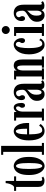

<svg xmlns="http://www.w3.org/2000/svg" viewBox="1261 -2051 801 3363"><g transform="rotate(-90 1661.5 -369.5)"><path d="M178 9Q150 9 125 0Q100 -9 84.2 -33.8Q68.5 -58.5 68.5 -106V-487.5H0V-523.5H68.5Q86.5 -531 100.8 -553.8Q115 -576.5 124 -607.5Q133 -638.5 135.5 -671H173.5V-523.5H253V-487.5H173.5V-65.5Q173.5 -44.5 182.8 -37.5Q192 -30.5 201 -30.5Q210.5 -30.5 218 -34Q225.5 -37.5 229 -42L250 -13Q237.5 -3.5 220 2.8Q202.5 9 178 9Z M435.5 11Q396 11 359.8 -19.8Q323.5 -50.5 300.5 -111.8Q277.5 -173 277.5 -263.5Q277.5 -362.5 301.5 -420.8Q325.5 -479 362 -504.2Q398.5 -529.5 435.5 -529.5Q472 -529.5 508.8 -504.2Q545.5 -479 570 -420.8Q594.5 -362.5 594.5 -263.5Q594.5 -173 571 -111.8Q547.5 -50.5 511 -19.8Q474.5 11 435.5 11ZM435.5 -29.5Q459.5 -29.5 473.5 -85Q487.5 -140.5 487.5 -263.5Q487.5 -385.5 473.5 -437.5Q459.5 -489.5 435.5 -489.5Q412 -489.5 397.8 -437.5Q383.5 -385.5 383.5 -263.5Q383.5 -140.5 397.8 -85Q412 -29.5 435.5 -29.5Z M632 0V-36.5H683.5V-714H632V-750H788V-36.5H840V0Z M1046 10.5Q969.5 10.5 926.8 -63.8Q884 -138 884 -263Q884 -356.5 908.2 -415.2Q932.5 -474 969.5 -501.8Q1006.5 -529.5 1044 -529.5Q1088.5 -529.5 1121 -499Q1153.5 -468.5 1171.2 -416.5Q1189 -364.5 1189 -301Q1189 -279 1188 -260H989.5Q990.5 -148.5 1005.5 -89.5Q1020.5 -30.5 1058.5 -30.5Q1092.5 -30.5 1112.2 -48.5Q1132 -66.5 1140 -84.5L1170.5 -64Q1160 -36 1125.8 -12.8Q1091.5 10.5 1046 10.5ZM1044 -492.5Q1021.5 -493 1006.2 -449.2Q991 -405.5 989.5 -296H1088.5Q1088.5 -401 1078 -447Q1067.5 -493 1044 -492.5Z M1230.5 0V-36.5H1283V-487.5H1230.5V-523.5H1378.5L1384.5 -477.5Q1386.5 -484.5 1396.2 -497Q1406 -509.5 1422.2 -519.5Q1438.5 -529.5 1459.5 -529.5Q1501.5 -529.5 1520.8 -490Q1540 -450.5 1540 -394.5Q1540 -363.5 1528.2 -347.5Q1516.5 -331.5 1497 -331.5Q1478 -331.5 1466.8 -345Q1455.5 -358.5 1455.5 -382.5Q1455.5 -398 1461.5 -407.2Q1467.5 -416.5 1473.5 -426Q1479.5 -435.5 1479.5 -450.5Q1479.5 -488.5 1451 -488.5Q1427 -488.5 1407.5 -455Q1388 -421.5 1388 -365.5V-36.5H1441V0Z M1692 10.5Q1644 10.5 1610.5 -24.2Q1577 -59 1577 -122Q1577 -169.5 1596.5 -200.5Q1616 -231.5 1645 -252.8Q1674 -274 1702.8 -291Q1731.5 -308 1751.2 -326.8Q1771 -345.5 1771 -372Q1771 -427 1757 -457.8Q1743 -488.5 1712 -488.5Q1687.5 -488.5 1672 -474.5Q1656.5 -460.5 1656.5 -442Q1656.5 -429 1661.2 -420.8Q1666 -412.5 1670.8 -403.2Q1675.5 -394 1675.5 -378.5Q1675.5 -357 1664 -344.2Q1652.5 -331.5 1633 -331.5Q1613 -331.5 1601.2 -348.2Q1589.5 -365 1589.5 -395Q1589.5 -452.5 1629.2 -491Q1669 -529.5 1732.5 -529.5Q1795.5 -529.5 1835.8 -488.5Q1876 -447.5 1876 -353V-77.5Q1876 -53.5 1880.2 -45.5Q1884.5 -37.5 1893.5 -37.5Q1902 -37.5 1908.2 -41.8Q1914.5 -46 1917.5 -49.5L1937.5 -21Q1929.5 -10.5 1908 -1.2Q1886.5 8 1858 8Q1815.5 8 1799.8 -9.5Q1784 -27 1780 -43Q1777.5 -36 1768.5 -23.2Q1759.5 -10.5 1741 0Q1722.5 10.5 1692 10.5ZM1725.5 -42Q1747 -42 1759 -67.8Q1771 -93.5 1771 -118.5V-303Q1769.5 -289 1756 -276.2Q1742.5 -263.5 1725.8 -246.5Q1709 -229.5 1696.5 -202.8Q1684 -176 1684 -134Q1684 -42 1725.5 -42Z M1951 0V-36.5H2003.5V-487.5H1951V-523.5H2106V-472Q2107.5 -480.5 2118.5 -494.2Q2129.5 -508 2148.8 -518.8Q2168 -529.5 2195 -529.5Q2223.5 -529.5 2247.8 -516.8Q2272 -504 2286.8 -469Q2301.5 -434 2301.5 -368V-36.5H2353.5V0H2158V-36.5H2196.5V-364Q2196.5 -419 2187.5 -444Q2178.5 -469 2158.5 -469Q2136.5 -469 2123 -440.8Q2109.5 -412.5 2108.5 -372.5V-36.5H2145.5V0Z M2556 10.5Q2509 10.5 2471.8 -24.5Q2434.5 -59.5 2412.8 -121.8Q2391 -184 2391 -265Q2391 -335 2407.2 -385.2Q2423.5 -435.5 2449.2 -467.5Q2475 -499.5 2504.2 -514.5Q2533.5 -529.5 2559 -529.5Q2596 -529.5 2622 -509.5Q2648 -489.5 2661.8 -457.5Q2675.5 -425.5 2675.5 -390Q2675.5 -362 2663.5 -346.8Q2651.5 -331.5 2633 -331.5Q2613.5 -331.5 2601.2 -344.8Q2589 -358 2589 -380Q2589 -394 2594.2 -402.5Q2599.5 -411 2604.8 -419.8Q2610 -428.5 2610 -443Q2610 -467 2596.5 -479.8Q2583 -492.5 2565.5 -492.5Q2545.5 -492.5 2533 -471.5Q2520.5 -450.5 2513.2 -416.8Q2506 -383 2503.2 -344Q2500.5 -305 2500.5 -268.5Q2500.5 -228 2503.5 -185.8Q2506.5 -143.5 2514.5 -108.2Q2522.5 -73 2537 -51.2Q2551.5 -29.5 2574 -29.5Q2602.5 -29.5 2617.5 -45.5Q2632.5 -61.5 2640 -83L2668 -59.5Q2657.5 -34 2629.8 -11.8Q2602 10.5 2556 10.5Z M2818 -599Q2788.5 -599 2768 -619.5Q2747.5 -640 2747.5 -669.5Q2747.5 -698 2768 -718.5Q2788.5 -739 2818 -739Q2846 -739 2866.5 -718.5Q2887 -698 2887 -669.5Q2887 -640 2866.5 -619.5Q2846 -599 2818 -599ZM2713.5 0V-36.5H2765.5V-487.5H2713.5V-523.5H2870.5V-36.5H2923.5V0Z M3077 10.5Q3029 10.5 2995.5 -24.2Q2962 -59 2962 -122Q2962 -169.5 2981.5 -200.5Q3001 -231.5 3030 -252.8Q3059 -274 3087.8 -291Q3116.5 -308 3136.2 -326.8Q3156 -345.5 3156 -372Q3156 -427 3142 -457.8Q3128 -488.5 3097 -488.5Q3072.5 -488.5 3057 -474.5Q3041.5 -460.5 3041.5 -442Q3041.5 -429 3046.2 -420.8Q3051 -412.5 3055.8 -403.2Q3060.5 -394 3060.5 -378.5Q3060.5 -357 3049 -344.2Q3037.5 -331.5 3018 -331.5Q2998 -331.5 2986.2 -348.2Q2974.5 -365 2974.5 -395Q2974.5 -452.5 3014.2 -491Q3054 -529.5 3117.5 -529.5Q3180.5 -529.5 3220.8 -488.5Q3261 -447.5 3261 -353V-77.5Q3261 -53.5 3265.2 -45.5Q3269.5 -37.5 3278.5 -37.5Q3287 -37.5 3293.2 -41.8Q3299.5 -46 3302.5 -49.5L3322.5 -21Q3314.5 -10.5 3293 -1.2Q3271.5 8 3243 8Q3200.5 8 3184.8 -9.5Q3169 -27 3165 -43Q3162.5 -36 3153.5 -23.2Q3144.5 -10.5 3126 0Q3107.5 10.5 3077 10.5ZM3110.5 -42Q3132 -42 3144 -67.8Q3156 -93.5 3156 -118.5V-303Q3154.5 -289 3141 -276.2Q3127.5 -263.5 3110.8 -246.5Q3094 -229.5 3081.5 -202.8Q3069 -176 3069 -134Q3069 -42 3110.5 -42Z"/></g></svg>

Font: Imbue 10pt SemiBold
Style: Regular
Weight: 600
Designer: Tyler Finck
Foundry: Etcetera Type Company
Version: Version 1.102; ttfautohint (v1.8.3)